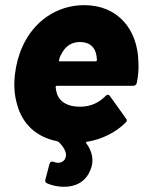

<svg xmlns="http://www.w3.org/2000/svg" viewBox="-20 -546 569 745"><path d="M517 -304C515 -432 437 -526 307 -526C201 -526 112 -464 68 -367C53 -335 43 -298 38 -258C33 -214 36 -176 46 -142C66 -66 120 -14 202 2C204 3 206 4 208 5C231 28 241 50 234 67C227 85 207 90 188 82C180 79 174 82 172 90L156 151C154 158 157 163 162 165C203 184 299 196 331 113C345 80 340 44 315 10C312 7 314 5 318 4C374 -5 428 -31 467 -70C473 -75 474 -81 469 -86L406 -174C402 -180 396 -180 390 -174C366 -149 333 -132 292 -132C243 -131 213 -151 202 -179C199 -188 197 -197 196 -207C195 -211 198 -213 201 -213H497C503 -213 509 -217 511 -225C516 -252 519 -279 517 -304ZM290 -383C326 -383 348 -365 354 -332C355 -326 356 -320 356 -313C356 -310 354 -308 351 -308H212C210 -308 208 -310 209 -313C211 -321 213 -328 217 -334C232 -365 256 -383 290 -383Z"/></svg>

Font: Barlow ExtraBold
Style: Italic
Weight: 800
Italic angle: -7°
Designer: Jeremy Tribby
Foundry: Tribby Type
Version: Version 1.422;hotconv 1.0.109;makeotfexe 2.5.65596